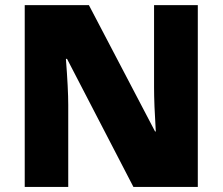

<svg xmlns="http://www.w3.org/2000/svg" viewBox="-20 -734 874 754"><path d="M756.8 0H503.9L243.2 -502.9H238.8Q248 -384.3 248 -321.8V0H77.1V-713.9H329.1L588.9 -217.8H591.8Q585 -325.7 585 -391.1V-713.9H756.8Z"/></svg>

Font: OpenSans-ExtraBold
Style: Regular
Weight: 800
Foundry: Ascender Corporation
Version: Version 1.10